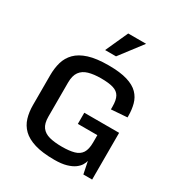

<svg xmlns="http://www.w3.org/2000/svg" viewBox="-224 -1136 1223 1303"><g transform="rotate(30 388.0 -484.5)"><path d="M393.1 12.2Q299.3 12.2 238.8 -6.3Q178.2 -24.9 144 -58.3Q109.9 -91.8 96.2 -137.2Q82.5 -182.6 82.5 -236.8V-471.2Q82.5 -526.4 95.9 -573Q109.4 -619.6 143.6 -654.3Q177.7 -689 238.3 -708.3Q298.8 -727.5 393.1 -727.5Q483.9 -727.5 540.5 -710.2Q597.2 -692.9 627.4 -661.6Q657.7 -630.4 668.9 -588.1Q680.2 -545.9 680.2 -496.6V-485.4L555.2 -476.1V-498.5Q555.2 -549.3 539.8 -576.7Q524.4 -604 489 -614.7Q453.6 -625.5 393.1 -625.5Q336.4 -625.5 295.9 -613.8Q255.4 -602.1 233.9 -572.3Q212.4 -542.5 212.4 -488.3V-221.7Q212.4 -168 233.6 -139.6Q254.9 -111.3 295.4 -100.8Q335.9 -90.3 393.1 -90.3Q450.7 -90.3 488.5 -100.8Q526.4 -111.3 544.7 -139.6Q563 -168 563 -221.7V-278.8H410.2V-366.2H683.1V0H614.3L594.7 -95.2Q591.3 -80.1 580.3 -61.5Q569.3 -43 546.9 -26.4Q524.4 -9.8 486.8 1.2Q449.2 12.2 393.1 12.2ZM319.8 -805.2 399.4 -981H539.6L405.3 -805.2Z"/></g></svg>

Font: Monda SemiBold
Style: Regular
Weight: 600
Designer: Vernon Adams
Foundry: Vernon Adams
Version: Version 2.200